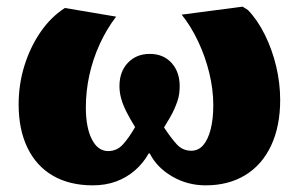

<svg xmlns="http://www.w3.org/2000/svg" viewBox="-20 -543 898 577"><path d="M259 14Q189 14 139 -15Q89 -44 62.5 -99Q36 -154 36 -229Q36 -290 53.5 -346Q71 -402 102 -447Q133 -492 175 -519L329 -493Q300 -455 279.5 -410Q259 -365 248.5 -317Q238 -269 238 -220Q238 -160 256 -124.5Q274 -89 305 -89Q331 -89 349 -108.5Q367 -128 386 -161Q370 -187 359.5 -208Q349 -229 344 -247.5Q339 -266 339 -284Q339 -328 364.5 -354.5Q390 -381 430 -381Q471 -381 495.5 -354Q520 -327 520 -284Q520 -273 518.5 -261.5Q517 -250 513 -238.5Q509 -227 503.5 -214.5Q498 -202 490 -188.5Q482 -175 473 -160Q494 -128 511.5 -109Q529 -90 555 -90Q576 -90 590.5 -106.5Q605 -123 613 -154Q621 -185 621 -227Q621 -274 609 -323.5Q597 -373 575.5 -418.5Q554 -464 526 -499L709 -523L725 -513Q754 -483 776 -438.5Q798 -394 810 -343.5Q822 -293 822 -243Q822 -164 795 -106Q768 -48 717.5 -17Q667 14 598 14Q543 14 497 -13Q451 -40 430 -82H427Q410 -52 385 -30.5Q360 -9 328.5 2.5Q297 14 259 14Z"/></svg>

Font: Literata 18pt ExtraBold
Style: Regular
Weight: 800
Designer: Latin by Veronika Burian and Jose Scaglione. Greek by Irene Vlachou. Cyrillic by Vera Evstafieva.
Foundry: TypeTogether
Version: Version 3.103;gftools[0.9.29]